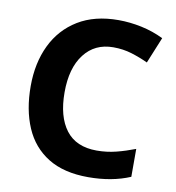

<svg xmlns="http://www.w3.org/2000/svg" viewBox="-82 -797 806 881"><g transform="rotate(10 321.0 -357.0)"><path d="M398 -597Q312 -597 262.5 -532.5Q213 -468 213 -355Q213 -242 260.5 -179.5Q308 -117 404 -117Q451 -117 494.5 -128Q538 -139 582 -156V-26Q497 10 387 10Q273 10 199.5 -35.5Q126 -81 90.5 -163.5Q55 -246 55 -356Q55 -464 95 -547Q135 -630 212 -677Q289 -724 400 -724Q453 -724 507.5 -712.5Q562 -701 611 -677L561 -555Q525 -572 484.5 -584.5Q444 -597 398 -597Z"/></g></svg>

Font: Noto Sans Meetei Mayek
Style: Bold
Weight: 700
Designer: Monotype Design Team and Neelakash Kshetrimayum
Foundry: Monotype Imaging Inc.
Version: Version 2.002; ttfautohint (v1.8.4.7-5d5b)